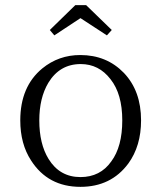

<svg xmlns="http://www.w3.org/2000/svg" viewBox="-20 -723 629 749"><path d="M293 -508.3Q396 -508.3 463.4 -438.5Q530.3 -368.2 530.3 -253.4Q530.3 -153.3 480.5 -85Q413.1 5.9 293.9 5.9Q167 5.9 101.1 -97.2Q59.1 -161.6 59.1 -253.4Q59.1 -385.3 145 -456.1Q209 -508.3 293 -508.3ZM294.9 -473.1Q212.9 -473.1 168.5 -399.9Q133.3 -340.8 133.3 -253.4Q133.3 -161.6 169.4 -103Q212.9 -32.2 293.9 -32.2Q371.1 -32.2 414.1 -93.3Q457 -150.9 457 -253.4Q457 -356.4 411.1 -414.1Q365.7 -473.1 294.9 -473.1ZM273.9 -703.1H315.9L416 -606L397 -585L293.9 -652.3L191.9 -585L174.3 -606Z"/></svg>

Font: I.Ming
Style: Regular
Weight: 400
Designer: Ichiten Fonts Project
Version: Version 6.11; Dec 27, 2019